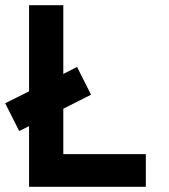

<svg xmlns="http://www.w3.org/2000/svg" viewBox="-20 -720 652 740"><path d="M92 0V-234L54 -215L0 -322L92 -368V-700H224V-435L277 -462L331 -355L224 -301V-126H542V0Z"/></svg>

Font: Space Mono
Style: Bold
Weight: 700
Monospace: yes
Designer: Colophon Foundry + Benjamin Critton
Foundry: Colophon Foundry & Benjamin Critton
Version: Version 1.003; ttfautohint (v1.8.4.7-5d5b)